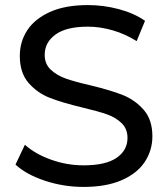

<svg xmlns="http://www.w3.org/2000/svg" viewBox="-20 -728 661 756"><path d="M41 -80 78 -158Q118 -122 180.5 -99.5Q243 -77 309 -77Q396 -77 439 -106.5Q482 -136 482 -185Q482 -221 458.5 -243.5Q435 -266 400.5 -278Q366 -290 303 -305Q224 -324 175.5 -343Q127 -362 92.5 -401.5Q58 -441 58 -508Q58 -564 87.5 -609Q117 -654 177 -681Q237 -708 326 -708Q388 -708 448 -692Q508 -676 551 -646L518 -566Q474 -594 424 -608.5Q374 -623 326 -623Q241 -623 198.5 -592Q156 -561 156 -512Q156 -476 180 -453.5Q204 -431 239.5 -418.5Q275 -406 336 -392Q415 -373 463 -354Q511 -335 545.5 -296Q580 -257 580 -191Q580 -136 550 -90.5Q520 -45 459 -18.5Q398 8 309 8Q230 8 156.5 -16.5Q83 -41 41 -80Z"/></svg>

Font: Idrija
Style: Regular
Weight: 500
Designer: Julieta Ulanovsky
Foundry: Julieta Ulanovsky
Version: Version 7.200